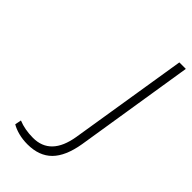

<svg xmlns="http://www.w3.org/2000/svg" viewBox="-232 -793 858 858"><g transform="rotate(45 197.5 -363.5)"><path d="M31 -19 37 -49Q78 -32 130 -32Q241 -32 264 -172L354 -733H395L305 -167Q290 -78 248 -36Q206 6 133 6Q102 6 75.5 -1Q49 -8 31 -19Z"/></g></svg>

Font: Exo ExtraLight
Style: Italic
Weight: 275
Italic angle: -9°
Designer: Natanael Gama
Foundry: Natanael Gama
Version: Version 1.500; ttfautohint (v1.6)